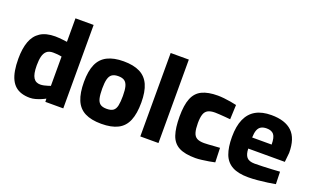

<svg xmlns="http://www.w3.org/2000/svg" viewBox="-78 -1106 2485 1520"><g transform="rotate(20 1165.0 -345.5)"><path d="M222 12Q184 12 153 2.5Q122 -7 99.5 -26.5Q77 -46 62 -76.5Q47 -107 39.5 -150Q32 -193 32 -249Q32 -334 53.5 -393Q75 -452 122.5 -483Q170 -514 248 -514Q262 -514 280.5 -512.5Q299 -511 317.5 -509Q336 -507 348 -505V-703H501V0H350L349 -27Q335 -19 313.5 -10Q292 -1 268.5 5.5Q245 12 222 12ZM264 -115Q279 -115 295 -118.5Q311 -122 325 -126.5Q339 -131 348 -134V-381Q340 -383 327 -384.5Q314 -386 300 -387Q286 -388 275 -388Q240 -388 221 -371Q202 -354 194.5 -323.5Q187 -293 187 -249Q187 -211 192 -185.5Q197 -160 207 -144.5Q217 -129 231.5 -122Q246 -115 264 -115Z M824 12Q739 12 685.5 -15.5Q632 -43 607.5 -102Q583 -161 583 -254Q583 -346 608.5 -403Q634 -460 688 -487Q742 -514 824 -514Q908 -514 961.5 -487Q1015 -460 1040.5 -403Q1066 -346 1066 -254Q1066 -161 1041.5 -102Q1017 -43 963.5 -15.5Q910 12 824 12ZM824 -114Q861 -114 879.5 -128Q898 -142 904.5 -173Q911 -204 911 -254Q911 -305 903 -334Q895 -363 876.5 -376Q858 -389 824 -389Q791 -389 772 -376Q753 -363 745 -333.5Q737 -304 737 -254Q737 -204 744 -173Q751 -142 769.5 -128Q788 -114 824 -114Z M1150 0V-703H1303V0Z M1617 12Q1528 12 1478 -14.5Q1428 -41 1408 -100Q1388 -159 1388 -255Q1388 -352 1411 -408.5Q1434 -465 1484.5 -489.5Q1535 -514 1617 -514Q1640 -514 1669 -511Q1698 -508 1727 -503Q1756 -498 1777 -493L1772 -371Q1752 -373 1727 -375Q1702 -377 1679 -378.5Q1656 -380 1642 -380Q1604 -380 1582 -368Q1560 -356 1551 -328.5Q1542 -301 1542 -255Q1542 -207 1550.5 -177.5Q1559 -148 1580.5 -135.5Q1602 -123 1642 -123Q1656 -123 1679.5 -124.5Q1703 -126 1728.5 -128Q1754 -130 1774 -131L1778 -10Q1758 -5 1729.5 -0.5Q1701 4 1671 8Q1641 12 1617 12Z M2062 12Q1977 12 1926.5 -16Q1876 -44 1854.5 -101Q1833 -158 1833 -245Q1833 -336 1859.5 -395.5Q1886 -455 1938 -484.5Q1990 -514 2069 -514Q2185 -514 2243.5 -458Q2302 -402 2302 -281L2294 -202H1986Q1987 -154 2006.5 -130.5Q2026 -107 2074 -107Q2105 -107 2143.5 -108.5Q2182 -110 2220 -112Q2258 -114 2285 -116L2288 -12Q2262 -7 2223 -1.5Q2184 4 2142 8Q2100 12 2062 12ZM1985 -295H2149Q2149 -355 2130 -378.5Q2111 -402 2069 -402Q2041 -402 2022.5 -391.5Q2004 -381 1995 -357.5Q1986 -334 1985 -295Z"/></g></svg>

Font: Cairo Play ExtraBold
Style: Regular
Weight: 800
Version: Version 3.119